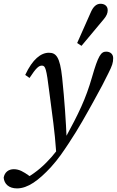

<svg xmlns="http://www.w3.org/2000/svg" viewBox="-102 -770 627 1029"><path d="M-82.3 182.1C-79.4 215.5 -55 239.7 -10.9 239.7C47.1 239.7 104.9 196.8 170.5 126.3C211.8 81 239 39 265.1 -0.1C320.2 -82.9 362.1 -159.6 399.1 -226.3C437 -293.9 458.1 -335.1 479.1 -378C499.2 -418 504.5 -433.4 504.5 -458.7C504.5 -479 490.1 -493.2 466.9 -493.2C439.3 -493.2 424.2 -471.9 391.3 -356.9C357.4 -239.3 320.7 -163.8 246.5 -27.6C217.4 20.2 184.3 63.1 146.4 101.1C104.4 144.1 56.5 177.2 5.6 202.3L82.3 191.8L53.4 171.5C24.3 150.9 1.3 136.8 -27.9 136.8C-56.1 136.8 -77.2 152.9 -82.3 182.1ZM255.4 -21.8C251.2 -121 244.1 -229.1 231.1 -353.9C219.2 -466.1 198.2 -487.3 159.9 -487.3C117.7 -487.3 72.6 -453.2 33.2 -368.4L56.2 -352.2C91.8 -406.4 105.8 -418.3 122.6 -418.3C141.5 -418.3 146.5 -403.5 162.3 -276.5C179.5 -142.2 190.8 -73.6 199.1 45L255.4 -21.8ZM311.5 -539.4 334.8 -524.3C374.6 -571.9 413.6 -618.6 453.4 -666.2C469.8 -685.5 475.2 -699.8 475.2 -715.2C475.2 -738.5 457.8 -749.8 436.6 -749.8C414.4 -749.8 398.1 -733.8 385.9 -707C361.1 -651.1 336.3 -595.3 311.5 -539.4Z"/></svg>

Font: Source Serif Variable
Style: Italic
Weight: 389
Italic angle: -12°
Designer: Frank Grießhammer
Foundry: Adobe Systems Incorporated
Version: Version 3.001;hotconv 1.0.111;makeotfexe 2.5.65597